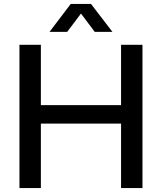

<svg xmlns="http://www.w3.org/2000/svg" viewBox="-20 -957 824 977"><path d="M79 0V-729H188V-422H596V-729H705V0H596V-328H188V0ZM232 -795 340 -937H443L552 -795H462L392 -888L322 -795Z"/></svg>

Font: Mona Sans Medium
Style: Regular
Weight: 500
Designer: Deni Anggara
Foundry: GitHub
Version: Version 2.000;Glyphs 3.2.3 (3260)